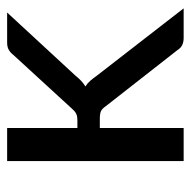

<svg xmlns="http://www.w3.org/2000/svg" viewBox="-18 -530 548 552"><g transform="rotate(-90 256.0 -254.0)"><path d="M164 -507.5V-305.5H187Q197 -305.5 204 -308.5Q211 -311.5 218.5 -320L373.5 -489Q380.5 -498 388.8 -502.8Q397 -507.5 410 -507.5H496L314 -310.5Q300 -292.5 283.5 -282.5Q293 -276.5 300.2 -268Q307.5 -259.5 314.5 -249.5L508 0H423Q411.5 0 402.8 -4Q394 -8 387.5 -18.5L227 -223.5Q219.5 -234.5 212.2 -237.8Q205 -241 190 -241H164V0H69V-507.5Z"/></g></svg>

Font: Lato Medium
Style: Regular
Weight: 500
Designer: Lukasz Dziedzic
Foundry: tyPoland Lukasz Dziedzic
Version: Version 2.006; 2014-01-15